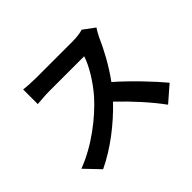

<svg xmlns="http://www.w3.org/2000/svg" viewBox="-159 -1006 1317 1317"><g transform="rotate(-45 500.0 -347.5)"><path d="M834 -678 752 -739C732 -732 692 -726 649 -726C604 -726 348 -726 296 -726C266 -726 205 -729 178 -733V-591C199 -592 254 -598 296 -598C339 -598 594 -598 635 -598C613 -527 552 -428 486 -353C392 -248 237 -126 76 -66L179 42C316 -23 449 -127 555 -238C649 -148 742 -46 807 44L921 -55C862 -127 741 -255 642 -341C709 -432 765 -538 799 -616C808 -636 826 -667 834 -678Z"/></g></svg>

Font: Noto Sans JP
Style: Bold
Weight: 700
Designer: Ryoko NISHIZUKA 西塚涼子 (kana, bopomofo & ideographs); Paul D. Hunt (Latin, Greek & Cyrillic); Sandoll Communications 산돌커뮤니
Foundry: Adobe
Version: Version 2.004;hotconv 1.0.118;makeotfexe 2.5.65603